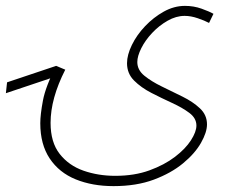

<svg xmlns="http://www.w3.org/2000/svg" viewBox="-94 -403 786 653"><path d="M43 16Q43 -13 52 -61Q61 -109 97 -179L128 -166Q78 -68 78 15Q78 81 109 120.5Q140 160 190 177.5Q240 195 298 195Q363 195 414 176.5Q465 158 501 130.5Q537 103 555.5 74Q574 45 574 24Q574 -1 550 -19Q526 -37 491 -53Q456 -69 421 -87Q386 -105 362 -129Q338 -153 338 -188Q338 -216 354.5 -250Q371 -284 399.5 -314Q428 -344 463 -363.5Q498 -383 535 -383Q565 -383 591.5 -373.5Q618 -364 632 -356L617 -325Q602 -333 578.5 -341Q555 -349 534 -349Q505 -349 476 -332.5Q447 -316 423.5 -291Q400 -266 386.5 -239Q373 -212 373 -192Q373 -165 397 -145.5Q421 -126 456 -109Q491 -92 526.5 -74.5Q562 -57 586 -34.5Q610 -12 610 20Q610 47 589.5 83Q569 119 528.5 152.5Q488 186 429 208Q370 230 292 230Q220 230 163.5 207Q107 184 75 136Q43 88 43 16ZM-74 -86 -70 -123 97 -179 128 -166 93 -142Z"/></svg>

Font: Noto Sans Arabic Cond ExtLt
Style: Regular
Weight: 200
Width: 3
Designer: Monotype Design Team, Nadine Chahine, Nizar Qandah and Khaled Hosny
Foundry: Monotype Imaging Inc.
Version: Version 2.012; ttfautohint (v1.8.4.7-5d5b)